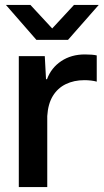

<svg xmlns="http://www.w3.org/2000/svg" viewBox="-20 -756 421 776"><path d="M56 0V-529H161L166 -436H170Q187 -482 227.5 -509Q268 -536 323 -536Q338 -536 350.5 -535Q363 -534 371 -532V-426Q361 -429 347.5 -430.5Q334 -432 321 -432Q279 -432 246 -416Q213 -400 193.5 -368Q174 -336 171 -287V0ZM127 -595 4 -736H103L191 -641L279 -736H379L255 -595Z"/></svg>

Font: Mona Sans Expanded Medium
Style: Regular
Weight: 500
Width: 7
Designer: Deni Anggara
Foundry: GitHub
Version: Version 2.000